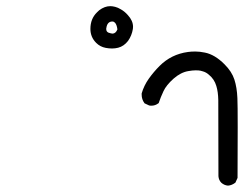

<svg xmlns="http://www.w3.org/2000/svg" viewBox="-20 -430 785 618"><path d="M633.3 -200.2Q630.9 -201.2 625.5 -202.4Q620.1 -203.6 609.9 -203.6Q599.6 -203.6 586.4 -201.2Q562 -197.3 538.6 -176.8Q515.1 -155.8 506.3 -136.7Q497.1 -117.2 490.7 -98.1L489.3 -97.2Q479.5 -89.8 467.3 -89.8Q461.4 -89.8 459.5 -90.8L445.8 -97.2L444.8 -98.1Q436 -110.4 436 -125Q436 -128.4 436 -129.4Q443.4 -154.8 459 -176.8Q474.6 -198.7 493.7 -217.8Q531.2 -255.4 585 -262.7Q595.2 -264.2 608.9 -264.2Q622.6 -264.2 639.6 -260.7Q671.4 -254.4 702.6 -223.1Q726.1 -199.7 734.4 -174.1Q742.7 -148.4 744.1 -114.3Q745.1 -94.2 745.1 -20.8Q745.1 52.7 744.6 141.6V142.6L737.8 157.7Q726.6 166.5 713.9 167.5Q701.7 166.5 692.4 158.2Q684.1 149.9 683.1 137.2V136.7Q683.1 -81.1 682.6 -107.9Q682.1 -134.8 676.3 -153.3Q669.9 -175.3 652.3 -189.5Q643.6 -197.3 633.3 -200.2ZM289.6 -292Q271 -310.5 271 -336.9Q271 -369.6 292 -390.1L299.3 -397Q316.9 -410.2 335 -410.2Q341.8 -410.2 350.6 -408Q359.4 -405.8 369.1 -399.9Q381.3 -393.1 391.6 -381.3Q408.2 -363.3 408.2 -343.8Q408.2 -340.3 407.7 -336.9Q404.3 -315.4 392.1 -298.3Q378.9 -281.2 360.4 -276.4Q350.6 -273.9 340.6 -273.9Q330.6 -273.9 320.3 -275.9Q302.2 -279.3 289.6 -292ZM350.1 -356.9Q346.2 -360.8 341.8 -360.8Q325.2 -360.8 322.3 -339.8Q321.8 -337.9 321.8 -336.9Q321.8 -331.1 325.2 -327.6Q328.6 -324.2 336.4 -322.8Q339.4 -321.8 341.8 -321.8Q352.5 -321.8 357.9 -335.4Q356 -350.6 350.1 -356.9Z"/></svg>

Font: Bakudai
Style: Medium
Weight: 500
Version: Version 1.48